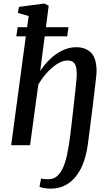

<svg xmlns="http://www.w3.org/2000/svg" viewBox="-20 -838 634 1108"><path d="M273.5 250.5Q252.5 250.5 234 247.5Q215.5 244.5 208 238.5L217 192.5Q226.5 194.5 236.2 195.5Q246 196.5 258 196.5Q290 196.5 311 177Q332 157.5 345.5 125.2Q359 93 367.2 53.5Q375.5 14 381 -25.5Q382 -32.5 385.8 -60.8Q389.5 -89 394 -129.8Q398.5 -170.5 403.8 -215.8Q409 -261 413.5 -302.2Q418 -343.5 420.8 -373Q423.5 -402.5 423 -411Q422.5 -441.5 416.8 -458.2Q411 -475 399 -482Q387 -489 369 -489Q349 -489 326.2 -478Q303.5 -467 280.8 -447.5Q258 -428 237.5 -403Q217 -378 201 -350L153.5 0H44.5L129 -628.5H74L82 -681H136.5L145.5 -745.5L83 -763.5L89.5 -798.5L236.5 -817.5L261 -805L245 -681H375L368 -628.5H238L212 -428.5Q230.5 -457 253.5 -481.8Q276.5 -506.5 303.2 -525.2Q330 -544 359.5 -554.8Q389 -565.5 420.5 -565.5Q473.5 -565.5 505.5 -533.8Q537.5 -502 537.5 -422.5Q537.5 -416 534 -385.5Q530.5 -355 525.2 -310Q520 -265 513.8 -215.2Q507.5 -165.5 501.8 -120.5Q496 -75.5 492 -44Q488 -12.5 487 -5.5Q475.5 79.5 446 136.2Q416.5 193 372.5 221.8Q328.5 250.5 273.5 250.5Z"/></svg>

Font: Merriweather 24pt Medium
Style: Italic
Weight: 500
Italic angle: -7.8°
Version: Version 2.101